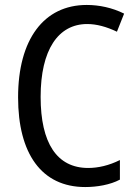

<svg xmlns="http://www.w3.org/2000/svg" viewBox="-20 -745 551 775"><path d="M324 10C371 10 425 1 464 -20V-99C420 -77 376 -67 336 -67C210 -67 144 -167 144 -354C144 -544 215 -648 332 -648C370 -648 410 -637 452 -617L481 -690C433 -714 380 -725 330 -725C157 -725 53 -586 53 -352C53 -126 147 10 324 10Z"/></svg>

Font: Noto Sans Condensed
Style: Regular
Weight: 400
Width: 3
Designer: Monotype Design Team
Foundry: Monotype Imaging Inc.
Version: Version 2.013